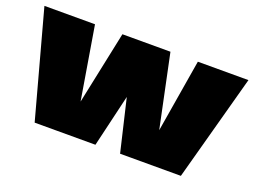

<svg xmlns="http://www.w3.org/2000/svg" viewBox="-91 -675 1124 849"><g transform="rotate(20 471.0 -250.0)"><path d="M713 -500H951L815 0H529L471 -246L413 0H127L-9 -500H229L286 -157L358 -500H584L656 -157Z"/></g></svg>

Font: Elaine Sans Black
Style: Regular
Weight: 900
Designer: Wei Huang
Foundry: Wei Huang
Version: Version 2.001;December 24, 2019;FontCreator 12.0.0.2547 64-b